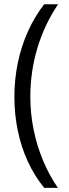

<svg xmlns="http://www.w3.org/2000/svg" viewBox="-20 -740 328 918"><path d="M48.8 -276.9Q48.8 -361.3 65.4 -440.7Q82 -520 114 -590.8Q146 -661.6 191.4 -719.7H257.8Q192.4 -622.6 158.7 -510Q125 -397.5 125 -277.8Q125 -198.7 140.4 -121.8Q155.8 -44.9 185.3 26.1Q214.8 97.2 256.8 158.2H191.4Q145 101.6 113.3 32.7Q81.5 -36.1 65.2 -114.5Q48.8 -192.9 48.8 -276.9Z"/></svg>

Font: Open Sans Condensed
Style: Regular
Weight: 400
Width: 3
Designer: Monotype Design Team
Foundry: Monotype Imaging Inc.
Version: Version 3.000